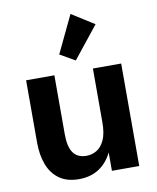

<svg xmlns="http://www.w3.org/2000/svg" viewBox="-91 -889 798 973"><g transform="rotate(-10 308.5 -403.0)"><path d="M236.8 12.7Q175.8 12.7 136.5 -15.1Q97.2 -43 78.1 -92.3Q59.1 -141.6 59.1 -206.1V-527.3H204.6V-223.1Q204.6 -159.2 226.6 -128.2Q248.5 -97.2 294.9 -97.2Q322.3 -97.2 346.9 -111.6Q371.6 -126 387.2 -159.7Q402.8 -193.4 402.8 -251.5V-527.3H548.3V0H407.7V-123.5L411.1 -102.1Q387.7 -48.3 343.5 -17.8Q299.3 12.7 236.8 12.7ZM324.7 -582.5 247.1 -627 338.9 -819.3 455.1 -746.1Z"/></g></svg>

Font: Schibsted Grotesk
Style: Bold
Weight: 700
Designer: Bakken & Baeck AS, Henrik Kongsvoll
Foundry: Schibsted ASA
Version: Version 1.100;gftools[0.9.25]